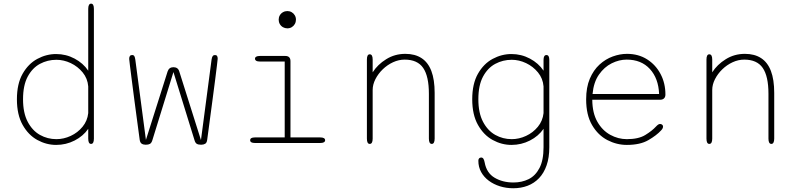

<svg xmlns="http://www.w3.org/2000/svg" viewBox="-20 -782 4373 1050"><path d="M478 5Q462.5 5 462.5 -24V-77.5Q435 -37.5 388 -13.5Q341 10.5 287 10.5Q233.5 10.5 184.2 -16.5Q135 -43.5 103.8 -99Q72.5 -154.5 72.5 -239Q72.5 -324 103.8 -378.8Q135 -433.5 184.2 -460Q233.5 -486.5 287 -486.5Q341 -486.5 388 -461.5Q435 -436.5 462.5 -395.5V-733.5Q462.5 -747.5 466.5 -754.8Q470.5 -762 478 -762Q493.5 -762 493.5 -733.5V-24Q493.5 5 478 5ZM462.5 -163.5V-309.5Q459 -353 432.2 -385.8Q405.5 -418.5 367 -436.8Q328.5 -455 288.5 -455Q240 -455 198.5 -432.8Q157 -410.5 131.5 -363Q106 -315.5 106 -239Q106 -164.5 131.5 -116Q157 -67.5 198.5 -44.2Q240 -21 288.5 -21Q328.5 -21 366.8 -38.8Q405 -56.5 431.5 -88.8Q458 -121 462.5 -163.5Z M777 9.5Q764 9.5 755.2 4Q746.5 -1.5 744 -17Q743.5 -21.5 739 -54.2Q734.5 -87 728 -136Q721.5 -185 714.2 -239.5Q707 -294 700.8 -343Q694.5 -392 690.5 -424.2Q686.5 -456.5 686.5 -460Q686.5 -470.5 690.5 -475.8Q694.5 -481 702.5 -481Q711 -481 714.5 -475.2Q718 -469.5 720 -456L778 -17L896.5 -391Q900.5 -403 908.5 -408.8Q916.5 -414.5 928.5 -414.5Q940.5 -414.5 948.8 -408.8Q957 -403 960.5 -391L1079 -16L1137 -456Q1139 -469.5 1143.2 -475.2Q1147.5 -481 1155.5 -481Q1163.5 -481 1167 -476Q1170.5 -471 1170.5 -461Q1170.5 -457 1166.5 -425Q1162.5 -393 1156.5 -345Q1150.5 -297 1143.2 -243.2Q1136 -189.5 1129.5 -140.5Q1123 -91.5 1118.5 -57.8Q1114 -24 1113 -17Q1111 -1 1102 4.2Q1093 9.5 1080 9.5Q1064.5 9.5 1056.2 4.5Q1048 -0.5 1044 -14.5L928.5 -388L813 -14.5Q808.5 0 800 4.8Q791.5 9.5 777 9.5Z M1374.5 -30.5H1537V-445.5H1401.5Q1387.5 -445.5 1381 -449.8Q1374.5 -454 1374.5 -461Q1374.5 -468 1381 -472Q1387.5 -476 1401.5 -476H1540Q1568.5 -476 1568.5 -447.5V-30.5H1731Q1745 -30.5 1751.5 -26.5Q1758 -22.5 1758 -15Q1758 -8 1751.5 -4Q1745 0 1731 0H1374.5Q1360.5 0 1354.2 -4Q1348 -8 1348 -15Q1348 -22.5 1354.2 -26.5Q1360.5 -30.5 1374.5 -30.5ZM1504 -674.5Q1504 -687.5 1510.2 -698.2Q1516.5 -709 1527.5 -715.2Q1538.5 -721.5 1551.5 -721.5Q1564.5 -721.5 1575.2 -715.2Q1586 -709 1592.2 -698.2Q1598.5 -687.5 1598.5 -674.5Q1598.5 -661.5 1592.2 -650.5Q1586 -639.5 1575.2 -633.2Q1564.5 -627 1551.5 -627Q1538.5 -627 1527.5 -633.2Q1516.5 -639.5 1510.2 -650.5Q1504 -661.5 1504 -674.5Z M2341.5 5Q2325.5 5 2325.5 -24V-269Q2325.5 -365 2294.2 -410.5Q2263 -456 2193 -456Q2160.5 -456 2129.2 -441.5Q2098 -427 2073 -402.8Q2048 -378.5 2033 -349Q2018 -319.5 2018 -290V-24Q2018 5 2002 5Q1986.5 5 1986.5 -24V-456.5Q1986.5 -485 2002 -485Q2018 -485 2018 -456.5V-386.5Q2045 -429 2092 -458.2Q2139 -487.5 2196.5 -487.5Q2249.5 -487.5 2285.2 -464.2Q2321 -441 2339 -393.8Q2357 -346.5 2357 -274V-24Q2357 -10 2353 -2.5Q2349 5 2341.5 5Z M2787 247.5Q2748.5 247.5 2714 236.8Q2679.5 226 2653 206.2Q2626.5 186.5 2611.2 158.8Q2596 131 2596 97Q2596 88.5 2600.2 84Q2604.5 79.5 2611.5 79.5Q2620 79.5 2624.2 87.2Q2628.5 95 2630.5 106.5Q2641 164 2685 190Q2729 216 2788 216Q2833.5 216 2870.8 197.8Q2908 179.5 2930.2 137Q2952.5 94.5 2952.5 23V-77.5Q2925 -37.5 2878 -13.5Q2831 10.5 2777 10.5Q2723.5 10.5 2674.2 -16.5Q2625 -43.5 2593.8 -99Q2562.5 -154.5 2562.5 -239Q2562.5 -324 2593.8 -378.8Q2625 -433.5 2674.2 -460Q2723.5 -486.5 2777 -486.5Q2831 -486.5 2878 -461.5Q2925 -436.5 2952.5 -395.5V-454.5Q2952.5 -481 2968.5 -481Q2984 -481 2984 -454.5V23Q2984 80 2969.2 122.2Q2954.5 164.5 2928 192.2Q2901.5 220 2865.5 233.8Q2829.5 247.5 2787 247.5ZM2778.5 -21Q2818.5 -21 2856.8 -38.8Q2895 -56.5 2921.5 -88.8Q2948 -121 2952.5 -163.5V-309.5Q2949 -353 2922.2 -385.8Q2895.5 -418.5 2857 -436.8Q2818.5 -455 2778.5 -455Q2730 -455 2688.5 -432.8Q2647 -410.5 2621.5 -363Q2596 -315.5 2596 -239Q2596 -164.5 2621.5 -116Q2647 -67.5 2688.5 -44.2Q2730 -21 2778.5 -21Z M3408 10.5Q3352.5 10.5 3301.5 -16Q3250.5 -42.5 3218 -97.8Q3185.5 -153 3185.5 -239Q3185.5 -304.5 3205.5 -351.5Q3225.5 -398.5 3258.5 -428.8Q3291.5 -459 3331 -473.2Q3370.5 -487.5 3409 -487.5Q3471.5 -487.5 3518.8 -457.5Q3566 -427.5 3592.5 -377.2Q3619 -327 3619 -265Q3619 -251 3611.2 -243.8Q3603.5 -236.5 3590 -236.5H3219Q3219.5 -164 3246.8 -116.2Q3274 -68.5 3317.2 -44.8Q3360.5 -21 3408 -21Q3472 -21 3509 -43.8Q3546 -66.5 3567 -89.5Q3573.5 -96.5 3578.8 -100.2Q3584 -104 3590 -104Q3596 -104 3601 -100.2Q3606 -96.5 3606 -90Q3606 -85 3603.5 -79.8Q3601 -74.5 3595.5 -69Q3571 -42 3526 -15.8Q3481 10.5 3408 10.5ZM3220.5 -268H3584.5Q3581 -353.5 3534 -404.8Q3487 -456 3407 -456Q3366 -456 3325.2 -435.8Q3284.5 -415.5 3255.5 -374Q3226.5 -332.5 3220.5 -268Z M4198.5 5Q4182.5 5 4182.5 -24V-269Q4182.5 -365 4151.2 -410.5Q4120 -456 4050 -456Q4017.5 -456 3986.2 -441.5Q3955 -427 3930 -402.8Q3905 -378.5 3890 -349Q3875 -319.5 3875 -290V-24Q3875 5 3859 5Q3843.5 5 3843.5 -24V-456.5Q3843.5 -485 3859 -485Q3875 -485 3875 -456.5V-386.5Q3902 -429 3949 -458.2Q3996 -487.5 4053.5 -487.5Q4106.5 -487.5 4142.2 -464.2Q4178 -441 4196 -393.8Q4214 -346.5 4214 -274V-24Q4214 -10 4210 -2.5Q4206 5 4198.5 5Z"/></svg>

Font: Sono ExtraLight Monospace ExtraLight
Style: Regular
Weight: 250
Version: Version 2.112